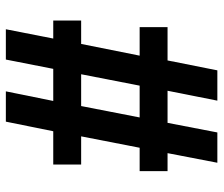

<svg xmlns="http://www.w3.org/2000/svg" viewBox="-72 -672 745 640"><g transform="rotate(-90 300.0 -352.5)"><path d="M77 0 109 -166H49V-259H127L165 -454H71V-547H182L214 -705H315L283 -547H390L421 -705H522L491 -547H551V-454H473L434 -259H529V-166H418L385 0H284L317 -166H210L178 0ZM228 -259H334L372 -454H266Z"/></g></svg>

Font: Nunito Sans 12pt ExtraLight 12pt ExtraBold
Style: Regular
Weight: 800
Version: Version 3.101;gftools[0.9.27]